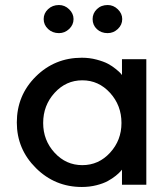

<svg xmlns="http://www.w3.org/2000/svg" viewBox="-20 -736 662 765"><path d="M215 -604Q238 -604 255.5 -620.5Q273 -637 273 -660Q273 -682 255.5 -699Q238 -716 215 -716Q189 -716 171.5 -699.5Q154 -683 154 -660Q154 -637 171.5 -620.5Q189 -604 215 -604ZM409 -604Q432 -604 449.5 -620.5Q467 -637 467 -660Q467 -682 449.5 -699Q432 -716 409 -716Q383 -716 366 -699.5Q349 -683 349 -660Q349 -636 366 -620Q383 -604 409 -604ZM466 0H563V-500H466V-437Q464 -440 460 -444.5Q456 -449 441.5 -461Q427 -473 410 -482Q393 -491 365 -498.5Q337 -506 306 -506Q198 -506 122.5 -431Q47 -356 47 -248Q47 -142 123 -66.5Q199 9 306 9Q337 9 364.5 2Q392 -5 410 -15Q428 -25 441 -35.5Q454 -46 460 -53L466 -60ZM152 -246Q152 -316 197.5 -366Q243 -416 308 -416Q373 -416 418.5 -366Q464 -316 464 -246Q464 -177 418.5 -127.5Q373 -78 308 -78Q243 -78 197.5 -127.5Q152 -177 152 -246Z"/></svg>

Font: Simpel Medium
Style: Regular
Weight: 500
Designer: Janko Jovanovic
Version: Version 1.048;PS 001.048;hotconv 1.0.88;makeotf.lib2.5.64775